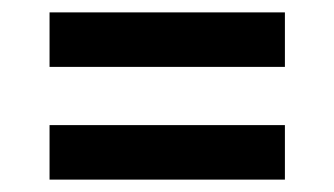

<svg xmlns="http://www.w3.org/2000/svg" viewBox="-20 -495 540 310"><path d="M60 -387V-475H440V-387ZM60 -205V-293H440V-205Z"/></svg>

Font: Iosevka SS18 Semibold
Style: Regular
Weight: 600
Monospace: yes
Designer: Belleve Invis
Foundry: Belleve Invis
Version: Version 25.1.1; ttfautohint (v1.8.4)